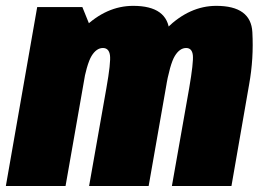

<svg xmlns="http://www.w3.org/2000/svg" viewBox="-48 -620 872 640"><path d="M-28.5 0H170.5L260.5 -512.5L226.5 -596.5H76ZM249 0H447.5L507 -339Q522 -426 516.8 -513.2Q511.5 -600.5 396 -600.5Q306.5 -600.5 231.2 -527Q156 -453.5 142 -373.5L225.5 -322Q241 -407 257.2 -433.5Q273.5 -460 295 -460Q315 -460 318.5 -436.2Q322 -412.5 306.5 -325.5ZM525 0H723.5L782.5 -339Q798 -425 793.2 -512.8Q788.5 -600.5 673 -600.5Q584 -600.5 508.2 -526.2Q432.5 -452 419 -373.5L503.5 -322Q518.5 -407 534.8 -433.5Q551 -460 572.5 -460Q592 -460 594.8 -436.2Q597.5 -412.5 582.5 -325.5Z"/></svg>

Font: Anybody Condensed Black
Style: Italic
Weight: 900
Width: 3
Italic angle: -10°
Version: Version 1.113;gftools[0.9.25]